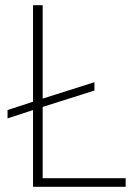

<svg xmlns="http://www.w3.org/2000/svg" viewBox="-20 -718 524 738"><path d="M463 0H107V-295L9 -263V-295L107 -327V-698H144V-339L343 -402V-370L144 -307V-33H463Z"/></svg>

Font: IBM Plex Sans Devanagari ExtraLight
Style: Regular
Weight: 200
Designer: Mike Abbink, Paul van der Laan, Pieter van Rosmalen, Erin McLaughlin
Foundry: Bold Monday
Version: Version 1.1